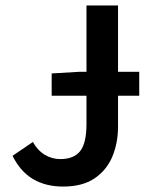

<svg xmlns="http://www.w3.org/2000/svg" viewBox="-20 -674 554 706"><path d="M170 -322V-404L272 -410H492V-322ZM212 12Q148 12 101.5 -15.5Q55 -43 26 -101L101 -152Q118 -121 144.5 -105Q171 -89 202 -89Q251 -89 274.5 -118Q298 -147 298 -219V-654H414V-209Q414 -148 393 -98Q372 -48 327.5 -18Q283 12 212 12Z"/></svg>

Font: Source Sans 3 SemiBold
Style: Regular
Weight: 600
Designer: Paul D. Hunt
Foundry: Adobe
Version: Version 3.046;hotconv 1.0.118;makeotfexe 2.5.65603